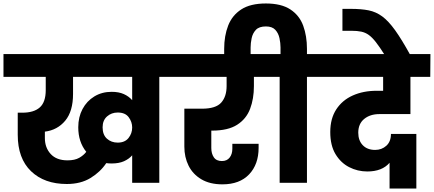

<svg xmlns="http://www.w3.org/2000/svg" viewBox="-37 -1051 2495 1104"><path d="M347 7Q218 7 141.5 -66.5Q65 -140 65 -276V-403H91Q158 -403 192 -433.5Q226 -464 226 -533V-609H-17V-740H977V-609H879V0H723V-158Q705 -137 676 -124Q647 -111 605 -111Q589 -111 574 -113Q540 -62 483.5 -27.5Q427 7 347 7ZM221 -257Q221 -202 254.5 -165.5Q288 -129 351 -129Q393 -129 418.5 -143.5Q444 -158 459 -178Q413 -235 413 -319Q413 -378 437.5 -424Q462 -470 505.5 -496.5Q549 -523 605 -523Q646 -523 675 -510Q704 -497 723 -475V-609H383V-511Q383 -411 338 -357Q293 -303 221 -294ZM553 -319Q553 -276 578 -253.5Q603 -231 640 -231Q681 -231 702 -257.5Q723 -284 723 -318Q723 -350 703 -377Q683 -404 640 -404Q604 -404 578.5 -381.5Q553 -359 553 -319Z M1242 9Q1170 9 1121 -20Q1072 -49 1047.5 -98Q1023 -147 1023 -208V-426H1124Q1204 -426 1235 -461Q1266 -496 1266 -556V-609H943V-740H1508V-609H1423V-556Q1423 -483 1401 -425Q1379 -367 1326.5 -333.5Q1274 -300 1183 -300H1178V-200Q1178 -168 1192.5 -146.5Q1207 -125 1239 -125Q1268 -125 1283.5 -145Q1299 -165 1299 -196V-224H1450Q1450 -216 1450 -210.5Q1450 -205 1450 -201Q1450 -106 1395.5 -48.5Q1341 9 1242 9Z M1571 0V-609H1473V-740H1576V-778Q1576 -803 1570 -831.5Q1564 -860 1546 -879.5Q1528 -899 1492 -899Q1453 -899 1434.5 -879.5Q1416 -860 1410 -831.5Q1404 -803 1404 -778V-705H1252V-770Q1252 -845 1275 -904Q1298 -963 1350.5 -997Q1403 -1031 1492 -1031Q1581 -1031 1633 -996.5Q1685 -962 1706.5 -903Q1728 -844 1728 -770V-740H1826V-609H1728V0Z M2203 33V-115Q2160 -65 2075 -65Q2019 -65 1970.5 -90Q1922 -115 1892 -165Q1862 -215 1862 -292Q1862 -369 1896.5 -422Q1931 -475 1991.5 -502Q2052 -529 2128 -529H2166V-609H1792V-740H2438L2437 -609H2323V-395H2145Q2091 -395 2057 -367Q2023 -339 2023 -288Q2023 -243 2049 -216Q2075 -189 2120 -189Q2158 -189 2184.5 -213Q2211 -237 2211 -281H2357V33Z M2175 -735Q2146 -781 2124.5 -808.5Q2103 -836 2083.5 -850Q2064 -864 2040.5 -869Q2017 -874 1984 -874H1932V-1000H1981Q2040 -1000 2082.5 -991.5Q2125 -983 2161 -956.5Q2197 -930 2235 -877Q2273 -824 2322 -735Z"/></svg>

Font: Poppins
Style: Bold
Weight: 700
Designer: Ninad Kale (Devanagari), Jonny Pinhorn (Latin)
Version: Version 5.002